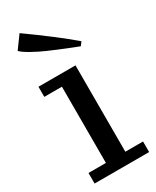

<svg xmlns="http://www.w3.org/2000/svg" viewBox="-202 -843 732 899"><g transform="rotate(-30 164.0 -393.0)"><path d="M25.9 0V-57.1H120.1V-469.2H24.9V-523.9H225.1V-57.1H320.8V0ZM291.5 -588.9Q287.1 -590.8 281.2 -593Q275.4 -595.2 267.6 -598.1Q257.8 -602.1 235.6 -610.8Q213.4 -619.6 187.3 -630.6Q161.1 -641.6 138.7 -651.4Q105.5 -666 71.8 -684.8Q38.1 -703.6 24.4 -717.8L73.7 -785.6Q145 -734.9 203.1 -690.4Q261.2 -646 305.7 -607.9Z"/></g></svg>

Font: Trocchi
Style: Regular
Weight: 400
Designer: Vernon Adams
Foundry: Vernon Adams
Version: Version 1.101; ttfautohint (v1.8.4.7-5d5b);gftools[0.9.27]